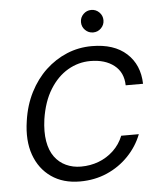

<svg xmlns="http://www.w3.org/2000/svg" viewBox="-51 -725 669 782"><g transform="rotate(-5 284.0 -334.0)"><path d="M245 12Q176 12 128 -21.5Q80 -55 59 -114Q38 -173 50 -252Q59 -316 85.5 -368Q112 -420 151 -456.5Q190 -493 238 -513Q286 -533 340 -533Q431 -533 482 -486.5Q533 -440 535 -362H464Q463 -415 426 -444Q389 -473 329 -473Q280 -473 237 -448Q194 -423 163.5 -374Q133 -325 122 -253Q115 -202 121.5 -163.5Q128 -125 146.5 -99.5Q165 -74 193 -61Q221 -48 254 -48Q293 -48 327 -61Q361 -74 387.5 -99Q414 -124 428 -159H500Q481 -110 443.5 -71Q406 -32 355.5 -10Q305 12 245 12ZM351 -588Q332 -588 318.5 -601.5Q305 -615 305 -634Q305 -653 318.5 -666.5Q332 -680 351 -680Q370 -680 383.5 -666.5Q397 -653 397 -634Q397 -615 383.5 -601.5Q370 -588 351 -588Z"/></g></svg>

Font: DM Sans 10pt Light
Style: Italic
Weight: 300
Italic angle: -10°
Version: Version 4.004;gftools[0.9.30]